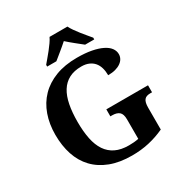

<svg xmlns="http://www.w3.org/2000/svg" viewBox="-211 -1088 1191 1254"><g transform="rotate(-30 384.5 -460.5)"><path d="M422.9 9.8Q330.1 9.8 261 -16.6Q191.9 -43 146 -91.3Q100.1 -139.6 77.6 -207.5Q55.2 -275.4 55.2 -357.9Q55.2 -439 79.1 -506.3Q103 -573.7 149.9 -622.1Q196.8 -670.4 266.6 -697.3Q336.4 -724.1 428.2 -724.1Q490.7 -724.1 537.4 -715.1Q584 -706.1 615.5 -690.4Q647 -674.8 662.6 -653.6Q678.2 -632.3 678.2 -607.9Q678.2 -590.3 669.9 -575Q661.6 -559.6 645 -547.9Q628.4 -536.1 604.5 -529.5Q580.6 -522.9 548.8 -522.9Q548.8 -553.2 541.5 -578.6Q534.2 -604 518.8 -622.1Q503.4 -640.1 480 -650.1Q456.5 -660.2 424.8 -660.2Q370.1 -660.2 331.8 -640.1Q293.5 -620.1 269.3 -581.5Q245.1 -543 234.1 -486.6Q223.1 -430.2 223.1 -357.9Q223.1 -285.6 234.6 -229.7Q246.1 -173.8 271.7 -135.7Q297.4 -97.7 338.1 -77.9Q378.9 -58.1 438 -58.1Q456.5 -58.1 475.1 -59.6Q493.7 -61 511.2 -64.9V-211.9Q511.2 -252 493.2 -267.6Q475.1 -283.2 439.9 -283.2H426.8V-335.9H741.2V-283.2H728Q712.9 -283.2 701.7 -279.5Q690.4 -275.9 683.1 -267.1Q675.8 -258.3 672.4 -243.9Q668.9 -229.5 668.9 -208V-43.9Q610.4 -17.1 550.8 -3.7Q491.2 9.8 422.9 9.8ZM231.9 -784.2Q243.7 -798.3 259.5 -816.9Q275.4 -835.4 291 -855.2Q306.6 -875 320.6 -894.8Q334.5 -914.6 342.3 -931.2H477.1Q484.9 -914.6 498.8 -894.8Q512.7 -875 528.3 -855.2Q543.9 -835.4 559.6 -816.9Q575.2 -798.3 586.9 -784.2V-771H518.1Q507.8 -779.3 493.7 -790.5Q479.5 -801.8 464.4 -814Q449.2 -826.2 434.8 -838.4Q420.4 -850.6 409.2 -860.8Q397.9 -850.6 383.5 -838.4Q369.1 -826.2 354.2 -814Q339.4 -801.8 325.4 -790.5Q311.5 -779.3 301.3 -771H231.9Z"/></g></svg>

Font: Droid Serif
Style: Bold
Weight: 700
Designer: Monotype Design team
Foundry: Monotype Imaging Inc.
Version: Version 1.03